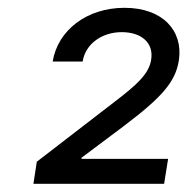

<svg xmlns="http://www.w3.org/2000/svg" viewBox="-20 -825 471 482"><path d="M63.9 -363.6H392L402 -426.1H184.7V-429L292.6 -509.9C386.4 -581 420.5 -619.3 429 -673.3C440.3 -747.2 389.2 -805.4 292.6 -805.4C197.4 -805.4 125 -748.6 112.2 -670.5H187.5C194.6 -715.9 237.2 -744.3 285.5 -744.3C335.2 -744.3 366.5 -717.3 359.4 -674.7C353.7 -639.2 323.9 -612.2 264.2 -566.8L72.4 -419Z"/></svg>

Font: Margiela Sans
Style: Italic
Weight: 400
Italic angle: -9.39999°
Designer: Stefan Endress, Andreas Faust
Version: Version 1.100;FEAKit 1.0